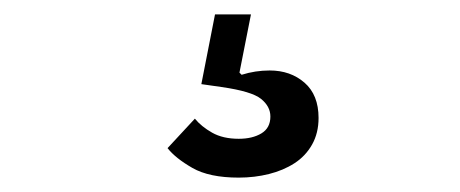

<svg xmlns="http://www.w3.org/2000/svg" viewBox="-20 -40 640 267"><path d="M312 207Q271 207 247.5 193.5Q224 180 213 166L251 125Q260 136 275 144.5Q290 153 312 153Q331 153 343.5 145.5Q356 138 356 122Q356 108 343 97.5Q330 87 288 81L260 77L279 -20H329L313 61L316 64Q335 58 355 58Q384 58 403.5 75Q423 92 423 124Q423 145 414 161Q405 177 389.5 187Q374 197 354 202Q334 207 312 207Z"/></svg>

Font: IBM Plex Sans Arabic
Style: Regular
Weight: 400
Designer: Mike Abbink, Paul van der Laan, Pieter van Rosmalen, Wael Morcos, Khajak Apelian
Foundry: Bold Monday
Version: Version 1.005